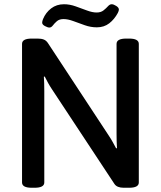

<svg xmlns="http://www.w3.org/2000/svg" viewBox="-20 -884 759 906"><path d="M213 -754Q205 -754 192 -761Q179 -768 179 -777Q179 -784 183 -794Q196 -825 221.5 -844.5Q247 -864 282 -864Q309 -864 337 -854Q365 -844 390.5 -834.5Q416 -825 436 -825Q456 -825 468.5 -835Q481 -845 489.5 -854.5Q498 -864 507 -864Q516 -864 528.5 -856Q541 -848 541 -839Q541 -833 536 -823Q520 -793 495.5 -774Q471 -755 437 -755Q408 -755 380 -765Q352 -775 326 -784.5Q300 -794 280 -794Q260 -794 248.5 -784Q237 -774 229.5 -764Q222 -754 213 -754ZM130 2Q84 2 84 -23V-677Q84 -702 130 -702H157Q175 -702 186.5 -697.5Q198 -693 206 -681L494 -243Q504 -228 512 -213.5Q520 -199 528 -184L532 -185Q531 -202 530.5 -216.5Q530 -231 530 -253V-677Q530 -702 576 -702H589Q635 -702 635 -677V-23Q635 2 589 2H564Q532 2 520 -16L225 -463Q215 -478 207 -492.5Q199 -507 191 -523L187 -522Q188 -505 188.5 -490.5Q189 -476 189 -454V-23Q189 2 143 2Z"/></svg>

Font: Asap Medium
Style: Regular
Weight: 500
Designer: Pablo Cosgaya
Foundry: Omnibus-Type
Version: Version 3.001; ttfautohint (v1.8.3)